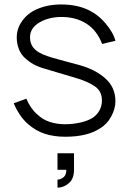

<svg xmlns="http://www.w3.org/2000/svg" viewBox="-20 -598 580 860"><path d="M437.5 -401Q414.5 -461.5 367.5 -491.8Q320.5 -522 255 -522Q198.5 -522 156 -497Q114.5 -472 114.5 -431.5Q114.5 -413.5 120.5 -399.5Q126.5 -385.5 139 -374.5Q151.5 -363.5 170.2 -355.2Q189 -347 214.5 -339.5Q238.5 -332.5 267.5 -324.8Q296.5 -317 332.5 -307.5Q407 -287 451.5 -247Q497 -206.5 497 -145Q497 -111 478 -76Q459.5 -41.5 428 -23Q371.5 14.5 272 14.5Q222.5 14.5 181.5 1.5Q140.5 -11.5 104 -43.5Q83 -62.5 67 -87Q51 -111.5 41.5 -135.5L98 -156Q117 -111 147 -85.5Q170 -63 202.2 -52.2Q234.5 -41.5 271 -41.5Q305.5 -41.5 339.5 -49Q373.5 -56.5 396 -71Q415.5 -84.5 426 -104.2Q436.5 -124 436.5 -148Q436.5 -190 404.5 -211.5Q388.5 -222.5 365.8 -232.5Q343 -242.5 312.5 -251L203 -283.5Q184.5 -288.5 169.5 -293.5Q154.5 -298.5 142.5 -304Q119 -314.5 97 -333.5Q74.5 -352 64.8 -377.5Q55 -403 55 -430Q55 -471 80 -505Q104.5 -539 143.5 -556Q192 -578 254 -578Q327 -578 381 -551Q421.5 -530.5 453 -493Q469 -474 480.2 -454.8Q491.5 -435.5 497 -415.5ZM237.5 242.5V206.5Q251 206.5 264.5 196Q277.5 185.5 277 162.5H237.5V88.5H311.5V162.5Q311.5 202 289 222Q266 242.5 237.5 242.5Z"/></svg>

Font: Russisch Sans Light
Style: Regular
Weight: 300
Designer: Michael Sharanda (font) & Cristiano Sobral (main changes)
Foundry: Michael Sharanda
Version: Version 2.00;September 8, 2020;FontCreator 13.0.0.2681 64-bi